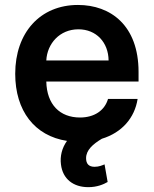

<svg xmlns="http://www.w3.org/2000/svg" viewBox="-20 -573 633 790"><path d="M426.8 -324.2H170.5C174 -393.8 225.9 -452.4 302.6 -452.4C376.4 -452.4 426.1 -398.4 426.8 -324.2ZM42.6 -269.5C42.6 -117.2 122.2 -13.8 255.7 6.7C234.4 36.2 226.6 70.7 230.8 103.3C237.9 164.1 282.3 197.1 343.4 197.1C379.3 197.1 405.9 185.7 422.9 175.8L410.2 103.3C400.9 107.2 387.1 113.3 369.3 113.3C344.8 113.3 334.2 100.5 334.2 77.8C334.2 44.7 361.9 20.2 399.1 -2.1C481.9 -27.3 534.1 -88.1 546.2 -165.8H424.4C410.5 -117.9 367.5 -89.5 309.3 -89.5C226.2 -89.5 172.6 -142.8 170.5 -237.6H550.1V-277C550.1 -468.4 435 -552.6 300.8 -552.6C144.5 -552.6 42.6 -437.9 42.6 -269.5Z"/></svg>

Font: Margiela Sans Semi Bold
Style: Regular
Weight: 600
Designer: Stefan Endress, Andreas Faust
Version: Version 1.100;FEAKit 1.0